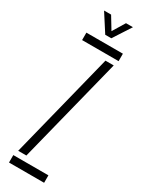

<svg xmlns="http://www.w3.org/2000/svg" viewBox="-246 -982 771 1016"><g transform="rotate(30 140.0 -474.0)"><path d="M23 0V-45.5H237.5V0ZM34 -754.5V-800H257V-754.5ZM34 -78 195.5 -722H246L84 -78ZM126 -840 56.5 -948H99.5L145 -873L190.5 -948H233L163 -840Z"/></g></svg>

Font: Big Shoulders Stencil Text Thin ExtraLight
Style: Regular
Weight: 250
Version: Version 2.001